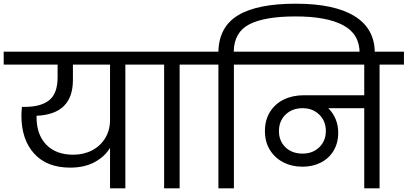

<svg xmlns="http://www.w3.org/2000/svg" viewBox="-47 -1020 2208 1040"><path d="M764 -670H632V0H549V-219Q520 -171 465 -141.5Q410 -112 333 -112Q207 -112 138 -188Q69 -264 69 -394Q69 -417 72 -441H86Q175 -441 220 -477.5Q265 -514 265 -601V-670H-27V-740H764ZM549 -670H348V-587Q348 -401 151 -393V-386Q151 -291 203.5 -236.5Q256 -182 350 -182Q406 -182 451.5 -205.5Q497 -229 523 -272Q549 -315 549 -370Z M842 0V-670H710V-740H1057V-670H926V0Z M1555 -1000Q1764 -1000 1873.5 -932.5Q1983 -865 1983 -734V-717H1901V-732Q1901 -836 1811.5 -883.5Q1722 -931 1554 -931Q1387 -931 1304 -888.5Q1221 -846 1219 -740H1351V-670H1220V0H1136V-670H1004V-740H1136Q1139 -875 1243 -937.5Q1347 -1000 1555 -1000Z M2141 -670H2009V0H1926V-434H1731Q1756 -410 1770.5 -376Q1785 -342 1785 -301Q1785 -245 1759.5 -203Q1734 -161 1690 -139Q1646 -117 1591 -117Q1534 -117 1487.5 -141Q1441 -165 1414.5 -208.5Q1388 -252 1388 -310Q1388 -370 1415.5 -414Q1443 -458 1490.5 -481Q1538 -504 1598 -504H1926V-670H1298V-740H2141ZM1592 -188Q1647 -188 1682.5 -222.5Q1718 -257 1718 -311Q1718 -364 1682.5 -399Q1647 -434 1592 -434Q1536 -434 1500 -399.5Q1464 -365 1464 -310Q1464 -256 1499.5 -222Q1535 -188 1592 -188Z"/></svg>

Font: MSTAGE
Style: Regular
Weight: 400
Designer: Ninad Kale (Devanagari), Jonny Pinhorn (Latin)
Foundry: Indian Type Foundry
Version: 4.004